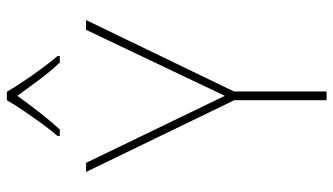

<svg xmlns="http://www.w3.org/2000/svg" viewBox="-230 -760 989 570"><g transform="rotate(-90 265.0 -474.5)"><path d="M253 0V-274L40 -714H67L266 -302L462 -714H491L279 -275V0ZM147 -799Q163 -817 183 -844.5Q203 -872 222 -900Q241 -928 253 -949H278Q291 -927 310 -898.5Q329 -870 349.5 -842.5Q370 -815 384 -799V-792H365Q339 -819 313 -854Q287 -889 266 -918Q246 -890 218.5 -854.5Q191 -819 166 -792H147Z"/></g></svg>

Font: Noto Sans Mono Condensed Thin
Style: Regular
Weight: 100
Width: 3
Designer: Monotype Design Team
Foundry: Monotype Imaging Inc.
Version: Version 2.014; ttfautohint (v1.8.4.7-5d5b)